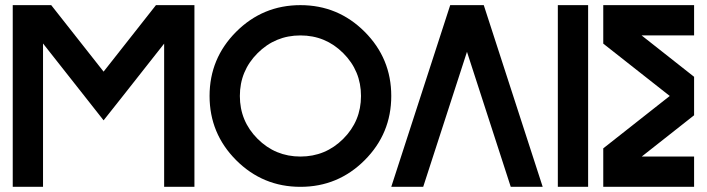

<svg xmlns="http://www.w3.org/2000/svg" viewBox="-20 -723 2735 743"><path d="M146.5 -554.7V0H29.3V-703.1H178.2L380.9 -445.8L583.5 -703.1H732.4V0H615.2V-554.2L455.6 -351.6L380.9 -257.3L306.6 -351.6Z M1142.6 0Q997.1 0 894 -103Q791 -206.1 791 -351.6Q791 -497.1 894 -600.1Q997.1 -703.1 1142.6 -703.1Q1288.1 -703.1 1391.1 -600.1Q1494.1 -497.1 1494.1 -351.6Q1494.1 -206.1 1391.1 -103Q1288.1 0 1142.6 0ZM1142.6 -117.2Q1239.7 -117.2 1308.3 -185.8Q1377 -254.4 1377 -351.6Q1377 -448.7 1308.3 -517.3Q1239.7 -585.9 1142.6 -585.9Q1045.4 -585.9 976.8 -517.3Q908.2 -448.7 908.2 -351.6Q908.2 -254.4 976.8 -185.8Q1045.4 -117.2 1142.6 -117.2Z M1852.1 -703.1 2080.1 0H1956.5L1787.1 -522.5L1617.7 0H1494.1L1722.2 -703.1Z M2255.9 0H2138.7V-703.1H2255.9Z M2463.4 -117.2H2666V0H2314.5V-148.9L2571.8 -351.6L2314.5 -554.2V-703.1H2666V-585.9H2462.9L2666 -425.8V-276.9Z"/></svg>

Font: Gerhaus
Style: Regular
Weight: 400
Designer: GGBotNet
Foundry: GGBotNet
Version: 1.01